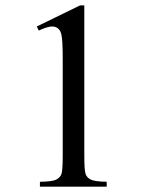

<svg xmlns="http://www.w3.org/2000/svg" viewBox="-20 -696 540 716"><path d="M117.2 -597.2 278.3 -675.8H294.4V-116.7Q294.4 -61 299.1 -47.4Q303.7 -33.7 318.4 -26.4Q333 -19 377.9 -18.1V0H128.9V-18.1Q175.8 -19 189.5 -26.1Q203.1 -33.2 208.5 -45.2Q213.9 -57.1 213.9 -116.7V-474.1Q213.9 -546.4 209 -566.9Q205.6 -582.5 196.5 -589.8Q187.5 -597.2 174.8 -597.2Q156.7 -597.2 124.5 -582Z"/></svg>

Font: Jameel Khushkhat-L
Style: Regular
Weight: 400
Version: Version 3.5